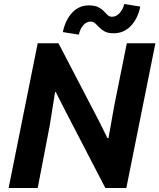

<svg xmlns="http://www.w3.org/2000/svg" viewBox="-20 -935 793 955"><path d="M22.9 0 167.5 -719.7H271L475.1 -327.6L514.6 -247.6H519.5L548.8 -412.1L610.8 -719.7H752.9L608.4 0H503.9L298.8 -395.5L257.8 -476.6H253.9L227.1 -309.1L167.5 0ZM372.1 -762.7 292.5 -775.4Q305.2 -835.9 339.1 -872.1Q373 -908.2 421.4 -908.2Q450.7 -908.2 468 -899.7Q485.4 -891.1 495.8 -879.9Q506.3 -868.7 515.4 -860.1Q524.4 -851.6 537.1 -851.6Q558.6 -851.6 575.7 -870.8Q592.8 -890.1 597.7 -915L677.7 -902.3Q666 -843.3 631.1 -806.4Q596.2 -769.5 545.4 -769.5Q517.6 -769.5 501.2 -778.3Q484.9 -787.1 474.1 -798.6Q463.4 -810.1 453.6 -818.8Q443.8 -827.6 429.7 -827.6Q410.2 -827.6 394.3 -809.6Q378.4 -791.5 372.1 -762.7Z"/></svg>

Font: Reddit Sans
Style: Bold Italic
Weight: 700
Italic angle: -11.25°
Designer: Stephen Hutchings
Version: Version 1.013